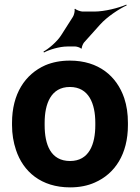

<svg xmlns="http://www.w3.org/2000/svg" viewBox="-20 -800 605 830"><path d="M32 -269V-259C32 -220 38 -185 49 -152C80 -58 158 10 283 10C323 10 359 3 390 -11C477 -49 533 -134 533 -259V-269C533 -308 528 -343 517 -376C485 -470 407 -538 282 -538C242 -538 207 -531 176 -518C88 -479 32 -394 32 -269ZM392 -269V-259C392 -176 365 -104 283 -104C199 -104 173 -175 173 -259V-269C173 -351 200 -424 282 -424C364 -424 392 -352 392 -269ZM295 -727 244 -647C226 -619 190 -589 168 -577L170 -573C192 -585 237 -599 271 -599H306C312 -599 328 -594 330 -590L334 -591C332 -596 339 -611 343 -616L412 -693C443 -728 496 -762 528 -777L526 -780C494 -766 433 -750 387 -750H337C329 -750 309 -757 305 -762L302 -761C305 -755 300 -734 295 -727Z"/></svg>

Font: Asimov
Style: Edge
Weight: 500
Designer: Google
Version: Version 2.000980: 2014